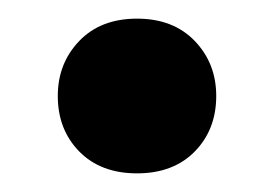

<svg xmlns="http://www.w3.org/2000/svg" viewBox="-20 -371 287 206"><path d="M127 -185Q88 -185 65 -208.5Q42 -232 42 -268Q42 -303 65 -327Q88 -351 127 -351Q166 -351 189 -327Q212 -303 212 -268Q212 -232 189 -208.5Q166 -185 127 -185Z"/></svg>

Font: Livvic SemiBold
Style: Italic
Weight: 600
Italic angle: -10°
Designer: Jacques Le Bailly, Baron von Fonthausen
Version: Version 1.001; ttfautohint (v1.8.2)